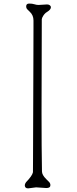

<svg xmlns="http://www.w3.org/2000/svg" viewBox="-20 -899 435 1081"><path d="M183.1 155.8 138.2 161.6Q119.6 161.6 119.6 143.6Q119.6 136.7 126.5 127Q161.6 90.8 165.5 70.8L166 -9.3L168 -555.7L168.5 -735.4V-783.7Q168.5 -813.5 147.9 -832.5Q140.1 -839.8 133.8 -846.4Q127.4 -853 127.4 -863.3Q127.4 -878.9 144.5 -878.9Q161.6 -878.9 173.6 -875Q185.5 -871.1 196.8 -871.1L244.6 -874Q254.4 -874 260.5 -869.4Q266.6 -864.7 266.6 -858.4Q266.6 -845.2 246.1 -832.5Q228.5 -822.8 217.8 -799.8Q215.3 -794.4 215.3 -791.5L213.9 -263.7Q213.9 -58.6 216.3 65.9Q216.3 85.9 240.2 109.4Q249 117.7 256.3 125.5Q263.7 133.3 263.7 143.6Q263.7 159.7 241.2 159.7Z"/></svg>

Font: Snowburst One
Style: Regular
Weight: 400
Designer: Annet Stirling
Foundry: Annet Stirling
Version: Version 1.001